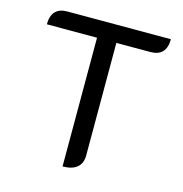

<svg xmlns="http://www.w3.org/2000/svg" viewBox="-105 -797 861 902"><g transform="rotate(15 325.5 -345.5)"><path d="M279 -617H35Q35 -700 113 -700H616Q616 -617 538 -617H373V-69Q373 -31 349 -11Q325 9 279 9Z"/></g></svg>

Font: K2D
Style: Regular
Weight: 400
Version: Version 1.000; ttfautohint (v1.6)